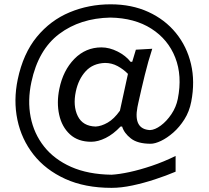

<svg xmlns="http://www.w3.org/2000/svg" viewBox="-20 -739 977 899"><path d="M502.4 140.6Q377.4 140.6 285.4 98.6Q193.4 56.6 137 -15.1Q80.6 -86.9 61.5 -178Q42.5 -269 63 -367.2Q88.4 -488.3 152.3 -566.2Q216.3 -644 306.2 -681.4Q396 -718.8 498 -718.8Q596.7 -718.8 674.6 -683.1Q752.4 -647.5 803.7 -584.5Q855 -521.5 874.3 -439.2Q893.6 -356.9 875.5 -263.2Q866.7 -216.8 843.5 -180.2Q820.3 -143.6 791.3 -118.2Q762.2 -92.8 733.9 -79.3Q705.6 -65.9 685.5 -65.9Q624.5 -65.9 592.8 -90.8Q561 -115.7 551.8 -146.5H544.4Q510.7 -110.8 474.9 -93Q439 -75.2 407.2 -75.2Q345.2 -75.2 307.4 -110.1Q269.5 -145 257.1 -201.7Q244.6 -258.3 257.8 -322.8Q275.4 -409.2 328.1 -463.1Q380.9 -517.1 455.1 -517.1Q492.2 -517.1 530.5 -497.8Q568.8 -478.5 591.3 -449.7H599.1L616.2 -506.3L692.9 -510.7Q673.8 -452.6 658 -387.7Q642.1 -322.8 627.9 -258.3L623.5 -237.3Q604 -134.3 682.1 -129.9Q705.6 -130.9 732.9 -151.1Q760.3 -171.4 782.5 -204.3Q804.7 -237.3 812.5 -275.9Q834 -384.3 800.5 -469.5Q767.1 -554.7 688.7 -604.7Q610.4 -654.8 496.6 -656.7Q355.5 -653.8 257.3 -580.1Q159.2 -506.3 127 -355Q108.4 -268.6 123.5 -190.9Q138.7 -113.3 186.3 -53Q233.9 7.3 313.2 42.5Q392.6 77.6 502.4 79.1Q537.6 77.1 586.2 66.7Q634.8 56.2 690.7 37.4Q746.6 18.6 802.2 -8.8V64.9Q758.3 83.5 705.6 100.8Q652.8 118.2 600.1 129.4Q547.4 140.6 502.4 140.6ZM428.2 -146.5Q454.6 -147.9 484.4 -165Q514.2 -182.1 541.5 -220.7L579.1 -393.1Q558.1 -414.6 530.8 -429.4Q503.4 -444.3 471.7 -444.3Q415 -442.4 381.1 -405.3Q347.2 -368.2 335 -310.5Q320.8 -242.7 344.2 -195.3Q367.7 -147.9 428.2 -146.5Z"/></svg>

Font: Pinar-FD Medium
Style: Regular
Weight: 500
Designer: Amin Abedi
Version: Version 3.000